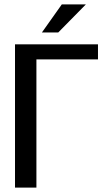

<svg xmlns="http://www.w3.org/2000/svg" viewBox="-20 -850 464 870"><path d="M424 -581H145V0H48V-649H424ZM369 -830 244 -703H170L260 -830Z"/></svg>

Font: Gamestation Display
Style: Regular
Weight: 400
Designer: Jonas Hecksher
Foundry: Jonas Hecksher, Playtypeª, e-types AS
Version: Version 1.003